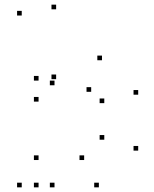

<svg xmlns="http://www.w3.org/2000/svg" viewBox="-20 -795 660 825"><path d="M214.2 10V-10H194.2V10ZM214.2 -428.6V-448.6H194.2V-428.6ZM221.2 -454.8V-474.8H201.2V-454.8ZM221.2 -755V-775H201.2V-755ZM73.4 -728.3V-748.3H53.4V-728.3ZM73.4 10V-10H53.4V10ZM404.8 10V-10H384.8V10ZM573.8 -147.8V-167.8H553.8V-147.8ZM573.8 -388.1V-408.1H553.8V-388.1ZM418.2 -536.1V-556.1H398.2V-536.1ZM145.7 -448.7V-468.7H125.7V-448.7ZM145.7 -358.4V-378.4H125.7V-358.4ZM371.8 -400.5V-420.5H351.8V-400.5ZM428.1 -351.8V-371.8H408.1V-351.8ZM428.1 -194.7V-214.7H408.1V-194.7ZM341.6 -107.4V-127.4H321.6V-107.4ZM145.7 -107.4V-127.4H125.7V-107.4ZM145.7 10V-10H125.7V10Z"/></svg>

Font: Monaspace Krypton Dots Var
Style: Regular
Weight: 400
Designer: Riley Cran and the Lettermatic Team
Version: Version 1.100 (Monaspace Krypton Dots)